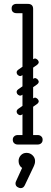

<svg xmlns="http://www.w3.org/2000/svg" viewBox="-20 -746 261 991"><path d="M123 0Q96 0 96 -26V-700Q96 -726 123 -726Q151 -726 151 -700V-26Q151 0 123 0ZM150 -702Q148 -689 141 -685Q137 -678 116 -678H65Q53 -678 46 -685Q40 -691 40 -702Q40 -714 46 -719Q53 -726 65 -726H116Q127 -726 133 -724.5Q139 -723 140 -721Q144 -717 147 -712Q150 -707 150 -702ZM46 -25Q46 -36 53 -42Q60 -49 72 -49H121Q133 -49 140 -43Q147 -36 147 -25Q147 -13 140 -6Q133 0 121 0H72Q60 0 53 -7Q46 -13 46 -25ZM200 -25Q200 -13 193 -7Q186 0 174 0H125Q114 0 106 -6Q99 -13 99 -25Q99 -36 106 -43Q114 -49 125 -49H174Q186 -49 193 -42Q200 -36 200 -25ZM94 -357Q87 -352 80.5 -354Q74 -356 69 -362Q65 -369 66 -375Q67 -381 74 -386L151 -440Q159 -446 165.5 -443Q172 -440 176 -435Q181 -428 179.5 -422Q178 -416 171 -411ZM94 -155Q87 -150 80.5 -152Q74 -154 69 -160Q65 -167 66 -173Q67 -179 74 -184L151 -238Q159 -244 165.5 -241Q172 -238 176 -233Q181 -226 179.5 -220Q178 -214 171 -209ZM94 -256Q87 -251 80.5 -253Q74 -255 69 -261Q65 -268 66 -274Q67 -280 74 -285L151 -339Q159 -345 165.5 -342Q172 -339 176 -334Q181 -327 179.5 -321Q178 -315 171 -310ZM75 222Q60 216 60 201Q60 195 63 189L94 121Q76 108 76 85Q76 68 87.5 55.5Q99 43 117 43Q135 43 148 55.5Q161 68 161 85Q161 94 159 100Q157 106 155 111L108 210Q101 225 87 225Q81 225 75 222Z"/></svg>

Font: Agu Display Uzo
Style: Regular
Weight: 400
Designer: Oluwaseun Badejo
Version: Version 1.103